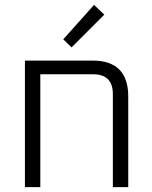

<svg xmlns="http://www.w3.org/2000/svg" viewBox="-20 -766 624 786"><path d="M82 0V-518H359Q505 -518 505 -371V0H442V-381Q442 -462 361 -462H145V0ZM239 -605 365 -746 407 -706 273 -572Z"/></svg>

Font: Oxanium ExtraLight Light
Style: Regular
Weight: 300
Version: Version 2.000